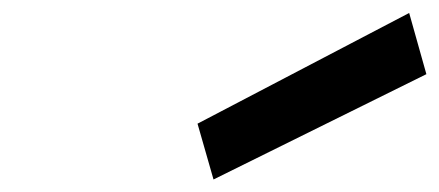

<svg xmlns="http://www.w3.org/2000/svg" viewBox="-20 -822 684 299"><path d="M617.2 -801.8 644 -706.5 312.5 -542.5 287.6 -629.4Z"/></svg>

Font: Cantarell
Style: Bold Italic
Weight: 700
Italic angle: -16°
Designer: Dave Crossland
Version: Version 1.004